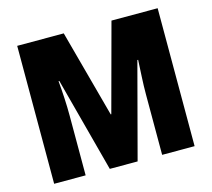

<svg xmlns="http://www.w3.org/2000/svg" viewBox="-102 -837 1060 960"><g transform="rotate(-15 427.5 -357.0)"><path d="M352 0 222 -490H218Q222 -447 224.5 -399.5Q227 -352 227 -310V0H64V-714H305L427 -262H430L552 -714H791V0H623V-313Q623 -356 625.5 -402.5Q628 -449 630 -490H626L496 0Z"/></g></svg>

Font: Noto Sans Khmer UI Condensed Black
Style: Regular
Weight: 900
Width: 3
Designer: Danh Hong and the Monotype Design Team
Foundry: Monotype Imaging Inc.
Version: Version 2.002; ttfautohint (v1.8.4.7-5d5b)